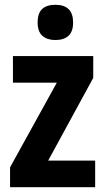

<svg xmlns="http://www.w3.org/2000/svg" viewBox="-20 -781 439 801"><path d="M377 0H22V-83L217 -436H34V-547H369V-456L181 -111H377ZM211 -761Q285 -761 285 -687Q285 -649 265.5 -631.5Q246 -614 211 -614Q177 -614 157 -631.5Q137 -649 137 -687Q137 -726 156 -743.5Q175 -761 211 -761Z"/></svg>

Font: Noto Sans Thai Cond
Style: Bold
Weight: 700
Width: 3
Designer: Monotype Design Team
Foundry: Monotype Imaging Inc.
Version: Version 2.002; ttfautohint (v1.8.4.7-5d5b)